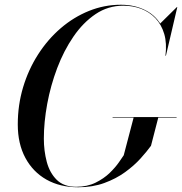

<svg xmlns="http://www.w3.org/2000/svg" viewBox="-20 -780 768 810"><path d="M310 10Q233.5 10 176.2 -22.2Q119 -54.5 87 -114Q55 -173.5 55 -255Q55 -337 77.5 -412Q100 -487 140.8 -550.5Q181.5 -614 236.2 -661Q291 -708 355.5 -734Q420 -760 490 -760Q549 -760 595.2 -736Q641.5 -712 665.2 -664.2Q689 -616.5 680 -545H678Q684.5 -597.5 672.8 -637Q661 -676.5 635.8 -703Q610.5 -729.5 575.5 -742.8Q540.5 -756 500 -756Q436 -756 383.2 -720.5Q330.5 -685 289.8 -625.5Q249 -566 221.2 -492.5Q193.5 -419 179.2 -341.8Q165 -264.5 165 -195Q165 -144 177.2 -97.5Q189.5 -51 219.2 -21.5Q249 8 301 8Q347.5 8 382.8 -9.2Q418 -26.5 442.5 -50.2Q467 -74 481.8 -95.5Q496.5 -117 502 -125L544 -285H648L617 -165Q600 -141.5 573 -111.5Q546 -81.5 507.8 -53.8Q469.5 -26 420.2 -8Q371 10 310 10ZM455 -284V-286H725V-284ZM678 -545 681 -568Q682.5 -596.5 676.8 -625.5Q671 -654.5 655 -680L726 -750H728L680 -545Z"/></svg>

Font: Bodoni Moda 96pt
Style: Italic
Weight: 400
Italic angle: -13°
Version: Version 2.004